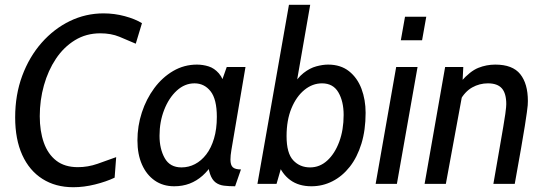

<svg xmlns="http://www.w3.org/2000/svg" viewBox="-20 -770 2280 804"><path d="M287 14Q212.5 14 157.8 -20.8Q103 -55.5 73.2 -121Q43.5 -186.5 43.5 -278.5Q43.5 -373 73 -452.5Q102.5 -532 154.2 -590.8Q206 -649.5 272.5 -681.8Q339 -714 413.5 -714Q459.5 -714 502.8 -702.2Q546 -690.5 574.5 -673L548.5 -587Q515.5 -601.5 480.2 -616Q445 -630.5 400 -630.5Q341 -630.5 294 -601.8Q247 -573 214.2 -524Q181.5 -475 164 -412.8Q146.5 -350.5 146.5 -283.5Q146.5 -221 163.5 -172.8Q180.5 -124.5 215.8 -97.2Q251 -70 306 -70Q348 -70 388.2 -84Q428.5 -98 466.5 -112L460 -26Q424 -9 377.5 2.5Q331 14 287 14Z M709.5 10Q662.5 10 628 -14Q593.5 -38 574.5 -81Q555.5 -124 555.5 -182Q555.5 -242.5 574 -299Q592.5 -355.5 626 -400.8Q659.5 -446 705.2 -472.8Q751 -499.5 804.5 -499.5Q829.5 -499.5 853.5 -492Q877.5 -484.5 896.5 -462.8Q915.5 -441 925 -399L897 -397.5L929.5 -489.5H1008L949 -142Q945 -118.5 945 -102Q945 -78.5 955 -69.5Q965 -60.5 989 -60.5L964.5 10Q938.5 10 918 7.5Q897.5 5 882.8 -6Q868 -17 859.5 -41.5Q851 -66 849 -110.5L872.5 -87.5Q852.5 -56 828 -34.2Q803.5 -12.5 774 -1.2Q744.5 10 709.5 10ZM740 -69Q770 -69 796.5 -82.8Q823 -96.5 843.8 -123.5Q864.5 -150.5 876.2 -190Q888 -229.5 888 -280.5Q888 -354.5 861.8 -387.8Q835.5 -421 794.5 -421Q753.5 -421 720.2 -390.5Q687 -360 667.5 -310Q648 -260 648 -201.5Q648 -146.5 669.8 -107.8Q691.5 -69 740 -69Z M1284 10Q1231 10 1195.8 -15.8Q1160.5 -41.5 1143.5 -88L1167.5 -102.5L1138 0H1058L1190 -750H1279L1217 -394.5L1202 -403.5Q1224.5 -443.5 1251 -464.2Q1277.5 -485 1304.5 -492.2Q1331.5 -499.5 1354 -499.5Q1406.5 -499.5 1441.5 -471.8Q1476.5 -444 1493.8 -398Q1511 -352 1511 -297.5Q1511 -225.5 1493.5 -168.5Q1476 -111.5 1444.8 -71.8Q1413.5 -32 1372.2 -11Q1331 10 1284 10ZM1278.5 -69Q1319 -69 1350.5 -97.8Q1382 -126.5 1400.5 -176.2Q1419 -226 1419 -288.5Q1419 -345.5 1397 -383.2Q1375 -421 1328.5 -421Q1288.5 -421 1254.8 -393.5Q1221 -366 1200.5 -316.5Q1180 -267 1180 -200Q1180 -128.5 1207.8 -98.8Q1235.5 -69 1278.5 -69Z M1553 0 1639 -489.5H1728.5L1642 0ZM1658.5 -601.5 1676 -700H1765L1747.5 -601.5Z M1758 0 1844 -489.5H1920L1913.5 -361L1847 0ZM2046 0Q2061.5 -88.5 2071.5 -146.5Q2081.5 -204.5 2087.5 -239.5Q2093.5 -274.5 2096 -293Q2098.5 -311.5 2099.2 -320Q2100 -328.5 2100 -334Q2100 -379 2081.5 -400Q2063 -421 2023 -421Q1988 -421 1957.2 -403.8Q1926.5 -386.5 1905.5 -348L1910.5 -428.5Q1948.5 -472 1982.8 -485.8Q2017 -499.5 2054 -499.5Q2126.5 -499.5 2158.5 -459.5Q2190.5 -419.5 2190.5 -347Q2190.5 -339.5 2189.8 -329.2Q2189 -319 2186.2 -299Q2183.5 -279 2177.8 -242.8Q2172 -206.5 2161.8 -147.8Q2151.5 -89 2135.5 0Z"/></svg>

Font: Cabin
Style: Italic
Weight: 400
Width: 4
Italic angle: -10°
Designer: Pablo Impallari
Foundry: Pablo Impallari. http://www.impallari.com Igino Marini. http://www.ikern.com
Version: Version 3.001